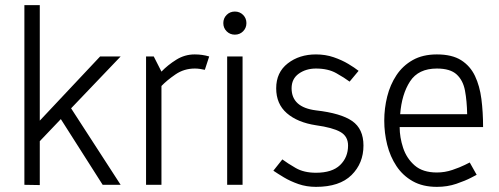

<svg xmlns="http://www.w3.org/2000/svg" viewBox="-20 -720 1944 748"><path d="M135 1 75 0V-700H135V-250L370 -500H450L257 -298L450 0H380L217 -256L135 -170Z M778 -448Q769 -450 759 -451.5Q749 -453 739 -453Q697 -453 663.5 -430Q630 -407 609 -385V0H549V-500H579L609 -441Q634 -467 667 -487.5Q700 -508 738 -508H739Q768 -508 795 -500Z M895 -585Q876 -585 863 -598Q850 -611 850 -630Q850 -649 863 -662Q876 -675 895 -675Q914 -675 927 -662Q940 -649 940 -630Q940 -611 927 -598Q914 -585 895 -585ZM865 0V-500H925V0Z M1045 -55 1080 -99Q1100 -84 1132 -65.5Q1164 -47 1211 -47Q1274 -47 1305 -77Q1336 -107 1336 -153Q1336 -189 1306 -206Q1276 -223 1211 -232Q1139 -243 1097.5 -279Q1056 -315 1056 -376Q1056 -438 1101 -473Q1146 -508 1211 -508Q1248 -508 1280 -497Q1312 -486 1337 -471Q1362 -456 1377 -444L1342 -402Q1322 -417 1290 -435Q1258 -453 1211 -453Q1172 -453 1144 -433Q1116 -413 1116 -376Q1116 -302 1211 -290Q1308 -279 1352 -248.5Q1396 -218 1396 -153Q1396 -84 1349.5 -38Q1303 8 1211 8Q1174 8 1142.5 -3Q1111 -14 1086 -29Q1061 -44 1045 -55Z M1682 8Q1627 8 1588 -14Q1549 -36 1524.5 -73Q1500 -110 1488.5 -156Q1477 -202 1477 -250Q1477 -298 1488.5 -344Q1500 -390 1524.5 -427Q1549 -464 1588 -486Q1627 -508 1682 -508Q1741 -508 1776.5 -485.5Q1812 -463 1830.5 -424Q1849 -385 1855.5 -334Q1862 -283 1862 -225H1537Q1537 -185 1550.5 -144Q1564 -103 1595.5 -75.5Q1627 -48 1682 -48Q1713 -48 1742.5 -58Q1772 -68 1791 -77.5Q1810 -87 1810 -87L1837 -39Q1837 -39 1815 -27.5Q1793 -16 1758 -4Q1723 8 1682 8ZM1682 -453Q1610 -453 1577.5 -403Q1545 -353 1539 -275H1800Q1799 -327 1791.5 -367Q1784 -407 1759 -430Q1734 -453 1682 -453Z"/></svg>

Font: Epunda Sans Light
Style: Regular
Weight: 300
Designer: Simon Atzbach
Foundry: typofactur
Version: Version 2.204; ttfautohint (v1.8.4.7-5d5b)